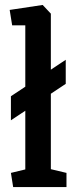

<svg xmlns="http://www.w3.org/2000/svg" viewBox="-20 -754 310 774"><path d="M24 -269V-366L245 -513V-416ZM33 0 24 -57 82 -71V-652H29L19 -714L152 -734L185 -699V-72L248 -57V0Z"/></svg>

Font: Kreon Light Medium
Style: Regular
Weight: 500
Version: Version 2.002